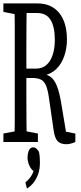

<svg xmlns="http://www.w3.org/2000/svg" viewBox="-29 -824 469 1114"><path d="M-9.3 0V-49.3L83.5 -66.9H98.1L190.9 -49.3V0ZM55.2 0Q56.6 -61 56.6 -122.1Q56.6 -183.1 56.6 -246.1Q56.6 -309.1 56.6 -371.6V-430.7Q56.6 -493.2 56.6 -555.4Q56.6 -617.7 56.6 -680.2Q56.6 -742.7 55.2 -804.2H126Q125 -741.7 124.5 -679.7Q124 -617.7 124 -554.2Q124 -490.7 124 -419.9V-384.3Q124 -316.9 124 -251.7Q124 -186.5 124.5 -124.5Q125 -62.5 126 0ZM356 12.7Q322.8 12.7 305.9 -4.4Q289.1 -21.5 282.7 -64.9L254.9 -256.8Q248 -306.2 236.6 -330.6Q225.1 -355 206.3 -363.3Q187.5 -371.6 158.2 -371.6H90.8V-425.8H178.2Q216.8 -425.8 241 -447.5Q265.1 -469.2 277.1 -507.1Q289.1 -544.9 289.1 -592.3Q289.1 -668 264.6 -708.3Q240.2 -748.5 186 -748.5H89.8V-804.2H188.5Q269.5 -804.2 314.5 -748.8Q359.4 -693.4 359.4 -594.2Q359.4 -544.4 343.8 -498.5Q328.1 -452.6 296.6 -422.6Q265.1 -392.6 218.3 -384.8V-395Q239.7 -392.6 256.6 -383.1Q273.4 -373.5 285.9 -354.7Q298.3 -335.9 307.6 -307.1Q316.9 -278.3 324.2 -237.3L357.4 -38.6L333.5 -63.5L408.2 -49.3V0Q400.9 3.4 393.3 5.9Q385.7 8.3 376.2 10.5Q366.7 12.7 356 12.7ZM-9.3 -754.9V-804.2H89.8V-736.8H83.5ZM202.6 120.1Q202.6 157.7 192.1 186.8Q181.6 215.8 165 236.6Q148.4 257.3 127.4 270L118.2 234.4Q142.1 215.3 155.5 191.4Q168.9 167.5 170.9 144L179.2 178.2Q152.3 162.6 141.6 137.5Q130.9 112.3 130.9 93.3Q130.9 66.4 138.7 48.6Q146.5 30.8 164.1 30.8Q173.3 30.8 181.2 37.1Q189 43.5 197.3 57.6Q200.7 76.2 201.7 90.3Q202.6 104.5 202.6 120.1Z"/></svg>

Font: Scarab Serif
Style: Condensed
Weight: 400
Designer: John Roberts
Foundry: Scarab
Version: 1.0